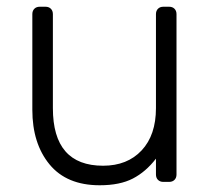

<svg xmlns="http://www.w3.org/2000/svg" viewBox="-20 -540 625 570"><path d="M276 10Q178 10 127 -52Q76 -114 76 -214V-498Q76 -508 82 -514Q88 -520 98 -520H115Q125 -520 131 -514Q137 -508 137 -498V-219Q137 -48 286 -48Q358 -48 400.5 -93.5Q443 -139 443 -219V-498Q443 -508 449 -514Q455 -520 465 -520H482Q492 -520 498 -514Q504 -508 504 -498V-22Q504 -12 498 -6Q492 0 482 0H465Q455 0 449 -6Q443 -12 443 -22V-69Q413 -30 374.5 -10Q336 10 276 10Z"/></svg>

Font: Rubik AZ
Style: Regular
Weight: 300
Designer: Hubert and Fischer
Foundry: Hubert & Fischer
Version: Version 2.000